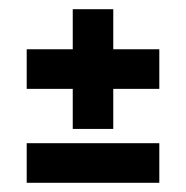

<svg xmlns="http://www.w3.org/2000/svg" viewBox="-20 -397 404 417"><path d="M38 -86V0H326V-86ZM226 -117V-204H326V-290H226V-377H138V-290H38V-204H138V-117Z"/></svg>

Font: Hussar Tani
Style: Bold
Weight: 700
Foundry: Cannot Into Space Fonts
Version: Version 0.92